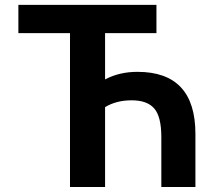

<svg xmlns="http://www.w3.org/2000/svg" viewBox="-20 -750 872 770"><path d="M53.7 -617.2V-730.5H607.4V-617.2H401.4V-431.6Q459 -461.9 531.2 -461.9Q763.7 -461.9 763.7 -212.9V0H627V-200.2Q627 -282.2 598.6 -314.9Q570.3 -347.7 508.3 -347.7Q446.3 -347.7 401.4 -320.3V0H260.7V-617.2Z"/></svg>

Font: GenEi M Gothic v2 Bold
Style: Regular
Weight: 700
Version: Version 2.0